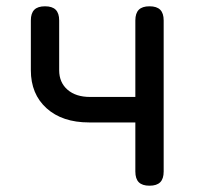

<svg xmlns="http://www.w3.org/2000/svg" viewBox="-20 -580 640 610"><path d="M455 10Q432 10 421 -1Q410 -12 410 -35V-191H263Q178 -191 128 -236Q78 -281 78 -357V-515Q78 -538 89 -549Q100 -560 123 -560Q146 -560 157 -549Q168 -538 168 -515V-357Q168 -318 194.5 -295Q221 -272 266 -272H410V-515Q410 -538 421 -549Q432 -560 455 -560Q478 -560 489 -549Q500 -538 500 -515V-35Q500 -12 489 -1Q478 10 455 10Z"/></svg>

Font: Maple Mono NL
Style: Regular
Weight: 400
Monospace: yes
Designer: subframe7536
Version: Version 7.000